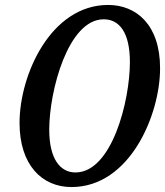

<svg xmlns="http://www.w3.org/2000/svg" viewBox="-20 -745 668 776"><path d="M269 11C505 11 627 -281 627 -469C627 -646 530 -725 417 -725C186 -725 59 -444 59 -248C59 -79 149 11 269 11ZM285 -48C225 -48 179 -100 179 -221C179 -377 255 -667 399 -667C463 -667 505 -613 505 -494C505 -337 432 -48 285 -48Z"/></svg>

Font: Noto Serif Condensed Semi
Style: Italic
Weight: 600
Width: 3
Italic angle: -12°
Designer: Monotype Design Team
Foundry: Monotype Imaging Inc.
Version: Version 1.901